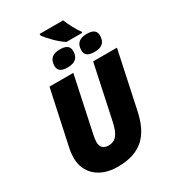

<svg xmlns="http://www.w3.org/2000/svg" viewBox="-249 -1199 1206 1341"><g transform="rotate(-30 354.0 -528.5)"><path d="M423 -925H550V-935C526 -964 493 -1027 478 -1067H288V-1055C310 -1021 379 -950 423 -925ZM342 -766C409 -766 432 -799 432 -848C432 -894 392 -903 356 -903C300 -903 266 -879 266 -821C266 -778 299 -766 342 -766ZM559 -766C626 -766 648 -799 648 -848C648 -894 610 -903 572 -903C516 -903 483 -879 483 -821C483 -778 515 -766 559 -766ZM298 10C489 10 574 -85 611 -259L708 -714H516L423 -278C403 -185 372 -151 316 -151C276 -151 254 -174 254 -212C254 -229 257 -249 261 -268L356 -714H164L67 -263C63 -242 61 -217 61 -197C61 -77 149 10 298 10Z"/></g></svg>

Font: Noto Sans UI Black
Style: Italic
Weight: 900
Italic angle: -372°
Designer: Monotype Design Team
Foundry: Monotype Imaging Inc.
Version: Version 1.901